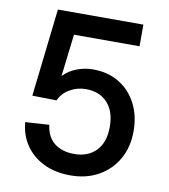

<svg xmlns="http://www.w3.org/2000/svg" viewBox="-82 -780 763 865"><g transform="rotate(10 300.0 -347.0)"><path d="M298 16Q227 16 174.5 -10Q122 -36 91.5 -81Q61 -126 56 -185L165 -192Q172 -137 207 -109.5Q242 -82 298 -82Q361 -82 398 -120.5Q435 -159 435 -230Q435 -300 399 -339.5Q363 -379 300 -379Q261 -379 227 -359.5Q193 -340 178 -306L67 -308L113 -710H504V-611H204L181 -418Q207 -445 243 -458.5Q279 -472 316 -472Q385 -472 436 -441Q487 -410 515.5 -355Q544 -300 544 -229Q544 -157 513 -102Q482 -47 426.5 -15.5Q371 16 298 16Z"/></g></svg>

Font: Geist Mono Medium
Style: Regular
Weight: 500
Monospace: yes
Designer: Basement.studio, Andrés Briganti, Mateo Zaragoza
Foundry: Basement.studio, Vercel, Andrés Briganti, Guido Ferreyra, Mateo Zaragoza
Version: Version 1.500; ttfautohint (v1.8.4.7-5d5b)